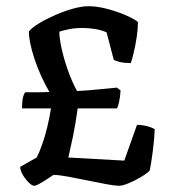

<svg xmlns="http://www.w3.org/2000/svg" viewBox="-20 -598 544 618"><path d="M90 0Q83 0 72 -11Q61 -22 53 -36Q45 -50 45 -61L98 -91Q106 -106 115.5 -132.5Q125 -159 132.5 -190.5Q140 -222 144 -249H51Q51 -274 54.5 -286.5Q58 -299 62 -301Q80 -301 99.5 -301Q119 -301 139 -302Q109 -354 91 -408.5Q73 -463 73 -497Q84 -510 107.5 -524Q131 -538 160 -550.5Q189 -563 216.5 -570.5Q244 -578 265 -578Q293 -578 326.5 -569Q360 -560 387 -548Q414 -536 424 -527Q424 -505 420 -478.5Q416 -452 410.5 -429Q405 -406 401 -395Q380 -395 365.5 -398.5Q351 -402 346 -406L323 -494Q304 -502 284 -505Q264 -508 246 -508Q220 -508 199.5 -503.5Q179 -499 171 -496Q171 -475 178.5 -441Q186 -407 199 -370.5Q212 -334 228 -305Q266 -307 299.5 -310.5Q333 -314 356 -316L368 -307Q367 -286 363.5 -271Q360 -256 357 -249H230Q223 -198 215 -159.5Q207 -121 200 -91L380 -81L421 -196Q437 -196 453 -192Q469 -188 478 -182Q477 -152 472 -113Q467 -74 462 -49Q452 -39 432.5 -27.5Q413 -16 393.5 -8Q374 0 363 0Q351 0 323.5 -5Q296 -10 262.5 -17Q229 -24 199 -29.5Q169 -35 152 -35Q144 -30 131.5 -21.5Q119 -13 107 -6.5Q95 0 90 0Z"/></svg>

Font: Texturina 72pt SemiBold
Style: Regular
Weight: 600
Designer: Guillermo Torres Carreño
Foundry: Omnibus-Type
Version: Version 1.002; ttfautohint (v1.8.3)